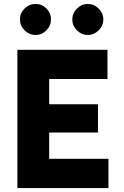

<svg xmlns="http://www.w3.org/2000/svg" viewBox="-20 -952 627 972"><path d="M68 0V-700H524V-552H229V-424H476V-281H229V-148H529V0ZM424 -775Q393 -775 369.5 -798.5Q346 -822 346 -854Q346 -885 369.5 -908.5Q393 -932 424 -932Q456 -932 479.5 -908.5Q503 -885 503 -854Q503 -822 479.5 -798.5Q456 -775 424 -775ZM160 -775Q128 -775 104.5 -798.5Q81 -822 81 -854Q81 -886 104.5 -909Q128 -932 160 -932Q192 -932 215 -909Q238 -886 238 -854Q238 -822 215 -798.5Q192 -775 160 -775Z"/></svg>

Font: Figtree Light ExtraBold
Style: Regular
Weight: 800
Version: Version 2.001;gftools[0.9.30]